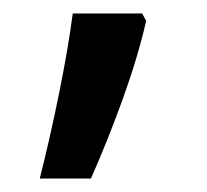

<svg xmlns="http://www.w3.org/2000/svg" viewBox="-20 -137 308 285"><path d="M191 -117 197 -106Q184 -50 161.5 12Q139 74 115 128H39Q54 69 67.5 2.5Q81 -64 88 -117Z"/></svg>

Font: Noto Sans Telugu SemiCondensed Medium
Style: Regular
Weight: 500
Width: 4
Designer: Jelle Bosma - Monotype Design Team
Foundry: Monotype Imaging Inc.
Version: Version 2.005; ttfautohint (v1.8.4.7-5d5b)